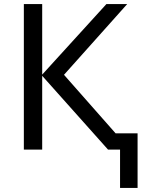

<svg xmlns="http://www.w3.org/2000/svg" viewBox="-20 -734 710 942"><path d="M604 -714 294 -367 547 -80H655V188H569V0H510L187 -362V0H97V-714H187V-368L502 -714Z"/></svg>

Font: Noto IKEA Simplified Chinese
Style: Regular
Weight: 400
Designer: Monotype Design Team
Foundry: Monotype Imaging Inc.
Version: Version 1.100